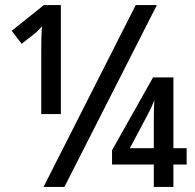

<svg xmlns="http://www.w3.org/2000/svg" viewBox="-20 -734 766 754"><path d="M151 0 513 -714H596L233 0ZM142 -286V-537Q142 -560 142.5 -584Q143 -608 145 -631Q138 -623 130.5 -615Q123 -607 116 -602L65 -562L26 -613L152 -714H219V-286ZM584 0V-88H420V-144L581 -430H661V-152H713V-88H661V0ZM490 -152H584V-259Q584 -282 584.5 -303.5Q585 -325 586 -341Q582 -329 574.5 -313Q567 -297 559 -282Z"/></svg>

Font: Avrile Sans Condensed Medium
Style: Regular
Weight: 500
Width: 3
Designer: Monotype Design Team
Foundry: Monotype Imaging Inc.
Version: Version 2.001;September 10, 2019;FontCreator 11.5.0.2425 64-